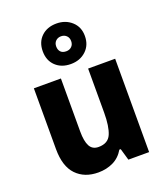

<svg xmlns="http://www.w3.org/2000/svg" viewBox="-153 -947 916 1061"><g transform="rotate(-20 305.0 -416.5)"><path d="M543 -549V0H421L401 -69H393Q369 -28 329.5 -9Q290 10 242 10Q161 10 113 -40Q65 -90 65 -192V-549H224V-237Q224 -180 239.5 -151Q255 -122 291 -122Q347 -122 365.5 -165.5Q384 -209 384 -290V-549ZM304 -605Q249 -605 215 -637.5Q181 -670 181 -724Q181 -778 215 -810.5Q249 -843 304 -843Q357 -843 393 -810.5Q429 -778 429 -725Q429 -671 393.5 -638Q358 -605 304 -605ZM304 -680Q323 -680 335.5 -692Q348 -704 348 -724Q348 -744 335.5 -756Q323 -768 304 -768Q285 -768 272.5 -756Q260 -744 260 -724Q260 -704 271 -692Q282 -680 304 -680Z"/></g></svg>

Font: Noto Sans Sinhala SemiCondensed ExtraBold
Style: Regular
Weight: 800
Width: 4
Designer: Jelle Bosma - Monotype Design Team
Foundry: Monotype Imaging Inc.
Version: Version 2.006; ttfautohint (v1.8.4.7-5d5b)